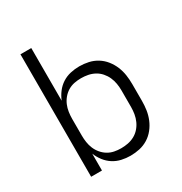

<svg xmlns="http://www.w3.org/2000/svg" viewBox="-173 -863 946 998"><g transform="rotate(-30 300.0 -363.5)"><path d="M324 8Q297 8 270.5 2Q244 -4 221.5 -18.5Q199 -33 182.5 -54.5Q166 -76 156 -101V0H91V-735H156V-419Q166 -444 182.5 -465.5Q199 -487 221.5 -501.5Q244 -516 270.5 -522Q297 -528 324 -528Q352 -528 379 -522Q406 -516 429.5 -501.5Q453 -487 470.5 -465Q488 -443 498.5 -417.5Q509 -392 513 -365Q517 -338 517 -310V-210Q517 -182 513 -155Q509 -128 498.5 -102.5Q488 -77 470.5 -55Q453 -33 429.5 -18.5Q406 -4 379 2Q352 8 324 8ZM301 -50Q322 -50 342.5 -54Q363 -58 381.5 -68Q400 -78 414 -94Q428 -110 436.5 -129Q445 -148 448.5 -168.5Q452 -189 452 -210V-310Q452 -331 448.5 -351.5Q445 -372 436.5 -391Q428 -410 414 -426Q400 -442 381.5 -452Q363 -462 342.5 -466Q322 -470 301 -470Q280 -470 260 -466Q240 -462 222.5 -451.5Q205 -441 191.5 -425Q178 -409 170 -390Q162 -371 159 -350.5Q156 -330 156 -310V-210Q156 -190 159 -169.5Q162 -149 170 -130Q178 -111 191.5 -95Q205 -79 222.5 -68.5Q240 -58 260 -54Q280 -50 301 -50Z"/></g></svg>

Font: Iosevka Aile Custom Light
Style: Regular
Weight: 300
Designer: Belleve Invis
Foundry: Belleve Invis
Version: Version 17.0.2; ttfautohint (v1.8.3)